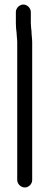

<svg xmlns="http://www.w3.org/2000/svg" viewBox="-20 -699 212 847"><path d="M122 95V-513C122 -527.7 119 -545.5 119 -560L117 -580C116.3 -585.3 116 -591 116 -597V-646C116 -663.2 100.2 -679 83 -679C65.8 -679 50 -663.2 50 -646V-596C50 -588 50.3 -580.7 51 -574L53 -556C53 -543.8 56 -526.9 56 -513V95C56 112.4 71.9 128 89.5 128C107.1 128 122 112.4 122 95Z"/></svg>

Font: HoneyBee
Style: Reg
Weight: 400
Foundry: Cannot Into Space Fonts
Version: Version 0.89